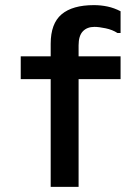

<svg xmlns="http://www.w3.org/2000/svg" viewBox="-20 -746 540 750"><path d="M439 -617Q419 -630 392.5 -635.5Q366 -641 349 -641Q320 -641 303.5 -623.5Q287 -606 287 -569V-526H451V-437H287V-16H178V-437H61V-526H178V-575Q178 -654 220.5 -690Q263 -726 347 -726Q374 -726 400 -720.5Q426 -715 451 -702V-617Z"/></svg>

Font: D2Coding ligature
Style: Bold
Weight: 700
Monospace: yes
Designer: Yong-Rak Park; Jeong-Hwan Yoon; Sang-Min Lee;
Foundry: NHN Corporation
Version: Version 1.3.2; Build 20180524